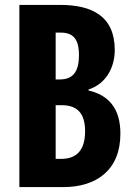

<svg xmlns="http://www.w3.org/2000/svg" viewBox="-20 -763 540 783"><path d="M59 0H238C373 0 471 -69 471 -218C471 -321 423 -375 341 -394V-398C415 -422 448 -491 448 -559C448 -698 354 -743 225 -743H59ZM207 -439V-630H227C276 -630 302 -607 302 -538C302 -470 277 -439 224 -439ZM207 -115V-334H232C295 -334 327 -301 327 -228C327 -152 294 -115 229 -115Z"/></svg>

Font: Noto Sans Mono CJK TC
Style: Bold
Weight: 700
Designer: Ryoko NISHIZUKA 西塚涼子 (kana, bopomofo & ideographs); Paul D. Hunt (Latin, Greek & Cyrillic); Sandoll Communications 산돌커뮤니
Foundry: Adobe
Version: Version 2.004;hotconv 1.0.118;makeotfexe 2.5.65603